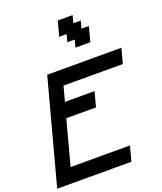

<svg xmlns="http://www.w3.org/2000/svg" viewBox="-213 -1385 1286 1520"><g transform="rotate(-20 429.5 -625.0)"><path d="M0 0H625Q630.9 -21 642.1 -62.5Q653.3 -104 658.7 -125H158.7Q175.3 -187.5 208.7 -312.5Q242.2 -437.5 258.8 -500H508.8Q514.2 -520.5 525.6 -562.3Q537.1 -604 542.5 -625H292.5Q298.3 -646 309.6 -687.7Q320.8 -729.5 326.2 -750H826.2Q831.5 -770.5 842.8 -812.5Q854 -854.5 859.4 -875H234.4Q195.3 -729 117.2 -437.5Q39.1 -146 0 0ZM518.1 -1000H643.1Q648.9 -1020.5 659.9 -1062.3Q670.9 -1104 676.3 -1125H613.8L630.9 -1187.5H568.4L585 -1250H460Q454.6 -1229 443.4 -1187.5Q432.1 -1146 426.3 -1125H488.8L472.2 -1062.5H534.7Z"/></g></svg>

Font: Faithful 32x
Style: Oblique
Weight: 400
Foundry: Faithful Resource Pack
Version: Version 1.0; January 27, 2023